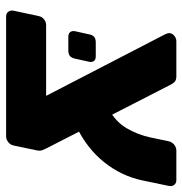

<svg xmlns="http://www.w3.org/2000/svg" viewBox="-4 -608 611 644"><g transform="rotate(90 302.0 -285.5)"><path d="M34.9 0Q24.2 0 18.8 -7.2Q13.4 -14.5 15.4 -25.1L33.4 -109.1Q35.4 -119.7 44.1 -127Q52.9 -134.2 63.5 -134.2H301L93.8 -534.7Q92 -538.6 91 -542.8Q90 -547 91 -551Q93 -559.6 101 -565.3Q109 -571 117.6 -571H235Q249 -571 254.9 -564.4Q260.9 -557.9 262.9 -553.1L477.4 -134.7Q480.7 -128.4 483.5 -120.9Q486.2 -113.4 483.6 -101.6L467.5 -25.1Q465.5 -14.5 456.4 -7.2Q447.4 0 436.7 0ZM404.1 -235.9 347 -345.4Q386.9 -366.7 408.9 -403.1Q430.9 -439.5 440.9 -485.7L453.1 -544.6Q455.8 -556.5 464.8 -563.8Q473.9 -571 484.5 -571H584Q594.6 -571 600.1 -563.1Q605.5 -555.3 602.9 -544.6L584.6 -457Q569.7 -386.6 523.6 -328.9Q477.4 -271.1 404.1 -235.9ZM102.1 -208.7Q92.1 -208.7 87.3 -214.7Q82.5 -220.7 84.1 -230.7L94.8 -278.7Q98.5 -300.7 121.1 -300.7H169.1Q179.1 -300.7 183.9 -294.7Q188.7 -288.7 186.7 -278.7L176.1 -230.7Q171.9 -208.7 150.1 -208.7Z"/></g></svg>

Font: Rubik Light
Style: Italic
Weight: 300
Italic angle: -12°
Designer: Hubert and Fischer
Foundry: Hubert and Fischer
Version: Version 2.300;gftools[0.9.30]